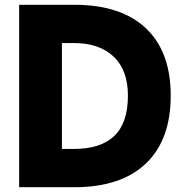

<svg xmlns="http://www.w3.org/2000/svg" viewBox="-20 -783 766 803"><path d="M60 0V-763H291Q486 -763 590 -665Q694 -567 694 -383Q694 -198 590 -99Q486 0 291 0ZM289 -160Q401 -160 458 -214.5Q515 -269 515 -383Q515 -490 455 -546.5Q395 -603 289 -603H239V-160Z"/></svg>

Font: Open Sauce Sans Black
Style: Regular
Weight: 900
Designer: Alfredo Marco Pradil
Foundry: Creative Sauce Fz LLC
Version: Version 1.477